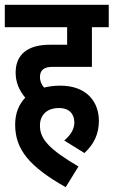

<svg xmlns="http://www.w3.org/2000/svg" viewBox="-20 -642 472 798"><path d="M247 -58 331 -6C372 -44 391 -87 391 -140C391 -216 343 -286 230 -286C206 -286 184 -283 163 -278C152 -291 146 -306 146 -321C146 -350 162 -364 198 -364H362V-529H432V-622H0V-529H259V-456H187C93 -456 45 -414 45 -340C45 -301 59 -267 85 -236C59 -209 43 -172 43 -124C43 -20 103 51 253 136L306 50C184 -22 146 -64 146 -120C146 -164 175 -193 225 -193C271 -193 289 -165 289 -133C289 -105 274 -81 247 -58Z"/></svg>

Font: Noto Sans Devanagari ExtraCondensed SemiBold
Style: Regular
Weight: 600
Width: 2
Designer: Jelle Bosma - Monotype Design Team
Foundry: Monotype Imaging Inc.
Version: Version 2.004